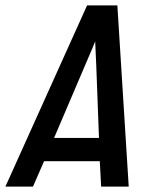

<svg xmlns="http://www.w3.org/2000/svg" viewBox="-36 -690 606 710"><path d="M-16 0 286 -670H398L440 0H338L333 -94H127L86 0ZM330 -180 320 -447Q319 -469 318 -491.5Q317 -514 316 -537Q307 -514 297 -491.5Q287 -469 278 -447L164 -180Z"/></svg>

Font: Lode Dark
Style: Bold Italic
Weight: 700
Italic angle: -11°
Monospace: yes
Designer: Belleve Invis
Foundry: Belleve Invis
Version: Version 29.2.0; ttfautohint (v1.8.3)